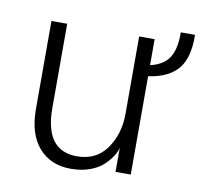

<svg xmlns="http://www.w3.org/2000/svg" viewBox="-68 -627 750 716"><g transform="rotate(10 307.0 -269.0)"><path d="M78.1 -178.7V-512.7H137.7V-193.4Q137.7 -32.2 258.8 -32.2Q332 -32.2 371.1 -87.9Q410.2 -143.6 410.2 -219.7V-512.7H468.8V0H411.1V-91.8Q408.2 -77.1 397.5 -60.1Q386.7 -43 367.7 -24.4Q348.6 -5.9 316.4 5.9Q284.2 17.6 244.1 17.6Q168 17.6 123 -33.7Q78.1 -85 78.1 -178.7ZM446.3 -370.1V-410.2Q507.8 -418 534.7 -451.2Q561.5 -484.4 560.5 -554.7H614.3Q616.2 -460 573.7 -418Q531.2 -376 446.3 -370.1Z"/></g></svg>

Font: Gothic A1 Light
Style: Regular
Weight: 300
Version: Version 2.50